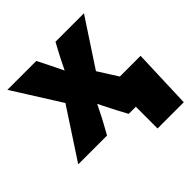

<svg xmlns="http://www.w3.org/2000/svg" viewBox="-177 -670 976 976"><g transform="rotate(-45 310.5 -182.5)"><path d="M1 0 204.1 -310.5 200.2 -227.1 14.2 -522.5H221.7L248 -470.7Q267.1 -433.1 283.4 -398.7Q299.8 -364.3 315.4 -330.6H262.2Q279.3 -364.3 295.7 -398.7Q312 -433.1 332 -470.7L359.9 -522.5H564.5L370.6 -227.1L374.5 -310.5L571.8 0H363.8L334 -55.7Q314.9 -92.3 298.1 -126.2Q281.2 -160.2 264.6 -193.4H308.6Q291.5 -160.2 275.1 -126.2Q258.8 -92.3 238.8 -55.7L208 0ZM415 156.2V0H368.2V-166H615.2L603.5 156.2Z"/></g></svg>

Font: Inter 28pt Black
Style: Regular
Weight: 900
Designer: Rasmus Andersson
Foundry: rsms
Version: Version 4.001;git-66647c0bb